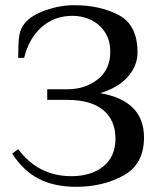

<svg xmlns="http://www.w3.org/2000/svg" viewBox="-20 -700 613 740"><path d="M27 -108 50 -125Q128 -21 255 -21Q332 -21 378.5 -59Q425 -97 425 -165Q425 -237 377.5 -276Q330 -315 240 -315H162V-356H240Q308 -356 356.5 -394Q405 -432 405 -500Q405 -545 384 -576.5Q363 -608 330 -623.5Q297 -639 260 -639Q190 -639 141 -596Q92 -553 73 -477H50Q50 -533 54 -561Q58 -589 75 -610Q100 -641 155.5 -660.5Q211 -680 265 -680Q367 -680 438.5 -641.5Q510 -603 510 -498Q510 -447 473 -404.5Q436 -362 366 -341Q535 -312 535 -170Q535 -67 456 -23.5Q377 20 273 20Q191 20 131 -10Q71 -40 27 -108Z"/></svg>

Font: El Messiri Medium
Style: Regular
Weight: 500
Designer: Mohamed Gaber
Foundry: Kief Type Foundry
Version: Version 2.007